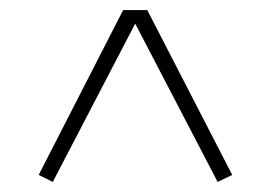

<svg xmlns="http://www.w3.org/2000/svg" viewBox="-20 -623 538 382"><path d="M225 -603H273L442 -275L413 -261L249 -576L85 -261L57 -275Z"/></svg>

Font: Grenze Gotisch ExtraLight
Style: Regular
Weight: 200
Designer: Renata Polastri
Foundry: Omnibus-Type
Version: Version 1.001